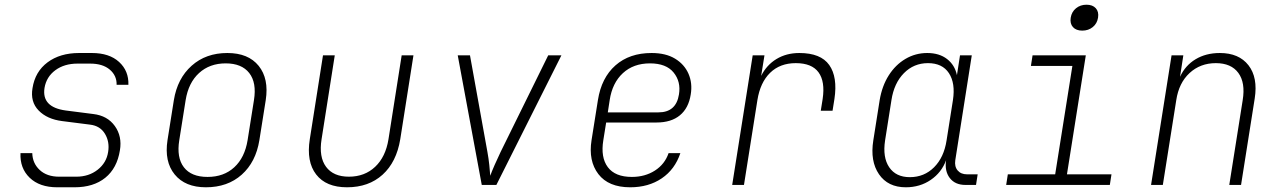

<svg xmlns="http://www.w3.org/2000/svg" viewBox="-20 -785 5440 815"><path d="M223 10Q148 10 106 -30.5Q64 -71 67 -135H117Q118 -92 148.5 -63.5Q179 -35 231 -35H304Q357 -35 394.5 -64.5Q432 -94 439 -140Q446 -183 425.5 -217Q405 -251 362 -256L244 -271Q180 -279 144 -316Q108 -353 118 -411Q129 -481 182 -520.5Q235 -560 316 -560H370Q444 -560 485.5 -522Q527 -484 525 -425H475Q476 -464 446 -489.5Q416 -515 363 -515H309Q253 -515 215 -487Q177 -459 169 -412Q156 -330 259 -316L376 -301Q436 -294 467.5 -250Q499 -206 489 -147Q477 -71 427 -30.5Q377 10 296 10Z M854 10Q766 10 721.5 -44.5Q677 -99 691 -190L718 -360Q733 -452 793.5 -506Q854 -560 945 -560Q1034 -560 1078 -505.5Q1122 -451 1108 -360L1081 -190Q1066 -97 1006 -43.5Q946 10 854 10ZM861 -34Q930 -34 974.5 -75Q1019 -116 1031 -190L1058 -360Q1070 -434 1038 -475Q1006 -516 938 -516Q870 -516 825 -475Q780 -434 768 -360L741 -190Q729 -116 760.5 -75Q792 -34 861 -34Z M1453 10Q1364 10 1322 -44.5Q1280 -99 1295 -194L1351 -550H1401L1345 -194Q1333 -119 1364 -77Q1395 -35 1461 -35Q1528 -35 1572.5 -77Q1617 -119 1629 -194L1685 -550H1735L1679 -194Q1663 -97 1604 -43.5Q1545 10 1453 10Z M2025 0 1923 -550H1975L2049 -140Q2054 -113 2057 -84.5Q2060 -56 2061 -39Q2067 -56 2079.5 -84.5Q2092 -113 2105 -140L2307 -550H2363L2087 0Z M2655 10Q2563 10 2520 -46Q2477 -102 2491 -190L2518 -360Q2533 -455 2592.5 -507.5Q2652 -560 2746 -560Q2806 -560 2845.5 -536Q2885 -512 2902.5 -472Q2920 -432 2912 -384Q2903 -326 2866 -295.5Q2829 -265 2767 -265H2553L2541 -190Q2529 -117 2560 -75.5Q2591 -34 2662 -34Q2718 -34 2760 -61Q2802 -88 2818 -135H2868Q2845 -66 2789 -28Q2733 10 2655 10ZM2560 -308H2775Q2850 -308 2862 -384Q2871 -438 2839.5 -477Q2808 -516 2739 -516Q2669 -516 2624 -474.5Q2579 -433 2568 -360Z M3088 0 3175 -550H3225L3211 -463Q3234 -509 3276 -534.5Q3318 -560 3373 -560Q3464 -560 3500 -509Q3536 -458 3522 -365L3514 -315H3464L3472 -365Q3483 -439 3454.5 -478Q3426 -517 3358 -517Q3291 -517 3249 -476Q3207 -435 3195 -360L3138 0Z M3825 10Q3749 10 3711 -45.5Q3673 -101 3687 -189L3714 -360Q3724 -420 3752.5 -465Q3781 -510 3823.5 -535Q3866 -560 3916 -560Q3967 -560 4000 -534.5Q4033 -509 4042 -466L4055 -550H4105L4035 -105Q4031 -78 4045 -61.5Q4059 -45 4085 -45H4130L4123 0H4078Q4034 0 4011.5 -29.5Q3989 -59 3996 -105Q3977 -53 3931 -21.5Q3885 10 3825 10ZM3842 -33Q3903 -33 3945 -75Q3987 -117 3998 -189L4025 -360Q4036 -432 4008 -474.5Q3980 -517 3919 -517Q3859 -517 3817 -474.5Q3775 -432 3764 -360L3737 -189Q3726 -117 3754.5 -75Q3783 -33 3842 -33Z M4251 0 4258 -45H4459L4532 -505H4356L4363 -550H4589L4509 -45H4698L4691 0ZM4574 -655Q4548 -655 4534.5 -670Q4521 -685 4525 -710Q4529 -735 4547.5 -750Q4566 -765 4592 -765Q4618 -765 4631.5 -750Q4645 -735 4641 -710Q4637 -685 4618.5 -670Q4600 -655 4574 -655Z M4866 0 4953 -550H5003L4989 -459Q5011 -507 5055 -533.5Q5099 -560 5158 -560Q5239 -560 5279.5 -508Q5320 -456 5306 -367L5248 0H5198L5255 -360Q5267 -434 5236.5 -475.5Q5206 -517 5141 -517Q5075 -517 5029.5 -475Q4984 -433 4973 -360L4916 0Z"/></svg>

Font: JetBrains Mono Thin
Style: Italic
Weight: 100
Italic angle: -9°
Monospace: yes
Designer: Philipp Nurullin, Konstantin Bulenkov
Foundry: JetBrains
Version: Version 2.305; ttfautohint (v1.8.4.7-5d5b)